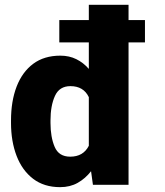

<svg xmlns="http://www.w3.org/2000/svg" viewBox="-20 -770 686 800"><path d="M25.9 -257.8V-268.1Q25.9 -348.6 49.3 -409.4Q72.8 -470.2 118.4 -504.2Q164.1 -538.1 231.4 -538.1Q268.6 -538.1 298.1 -523.4Q327.6 -508.8 350.1 -482.9V-593.3H227.1V-686.5H350.1V-750H515.6V-686.5H584V-593.3H515.6V0H367.2L359.4 -56.6Q335.4 -25.9 303.7 -8.1Q272 9.8 230.5 9.8Q163.6 9.8 117.9 -25.1Q72.3 -60.1 49.1 -120.6Q25.9 -181.2 25.9 -257.8ZM190.4 -268.1V-257.8Q190.4 -198.7 207.8 -158Q225.1 -117.2 272.5 -117.2Q327.1 -117.2 350.1 -162.6V-365.2Q328.1 -411.1 273.4 -411.1Q227.5 -411.1 209 -370.4Q190.4 -329.6 190.4 -268.1Z"/></svg>

Font: Vazirmatn RD UI Black
Style: Regular
Weight: 900
Designer: Saber Rastikerdar
Foundry: Saber Rastikerdar
Version: Version 33.003